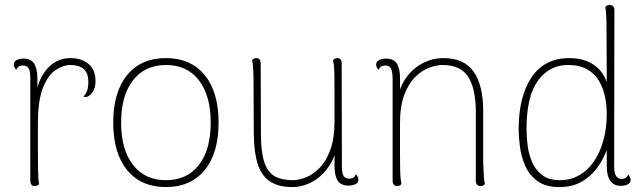

<svg xmlns="http://www.w3.org/2000/svg" viewBox="-20 -748 2618 780"><path d="M120 8Q112 8 107.5 2Q103 -4 103 -14V-432Q103 -460 96 -471Q89 -482 73 -482Q67 -482 59 -479Q51 -476 46 -464Q36 -475 36 -486Q36 -497 47 -503.5Q58 -510 76 -510Q106 -510 119 -489Q132 -468 132 -427V-327L120 -319Q126 -412 166 -462Q206 -512 266 -512Q311 -512 339.5 -488.5Q368 -465 368 -418Q368 -390 355.5 -373Q343 -356 331 -354Q324 -353 319 -355Q333 -372 336 -386.5Q339 -401 339 -414Q339 -452 319.5 -468Q300 -484 266 -484Q237 -484 206 -463.5Q175 -443 154.5 -391.5Q134 -340 134 -247Q134 -177 134 -132.5Q134 -88 134.5 -62Q135 -36 136 -22.5Q137 -9 139 0Q136 3 131.5 5.5Q127 8 120 8Z M654 12Q553 12 496.5 -57Q440 -126 440 -250Q440 -374 496.5 -443Q553 -512 654 -512Q755 -512 811.5 -443Q868 -374 868 -250Q868 -126 811.5 -57Q755 12 654 12ZM654 -16Q740 -16 788 -78Q836 -140 836 -250Q836 -360 788 -422Q740 -484 654 -484Q569 -484 520.5 -422Q472 -360 472 -250Q472 -140 520.5 -78Q569 -16 654 -16Z M1351 -512Q1359 -512 1363.5 -506.5Q1368 -501 1368 -490L1369 -72Q1369 -44 1376 -33Q1383 -22 1399 -22Q1405 -22 1413 -25Q1421 -28 1426 -40Q1436 -29 1436 -18Q1436 -7 1425 -0.5Q1414 6 1396 6Q1365 6 1352 -14Q1339 -34 1339 -73V-177L1352 -185Q1348 -124 1321 -80Q1294 -36 1253 -12Q1212 12 1166 12Q1087 12 1049.5 -36.5Q1012 -85 1011 -207L1010 -417Q1010 -447 1008.5 -469.5Q1007 -492 1004 -504Q1007 -507 1011 -509.5Q1015 -512 1022 -512Q1030 -512 1034.5 -506.5Q1039 -501 1039 -490L1040 -206Q1040 -133 1053 -91.5Q1066 -50 1094.5 -33Q1123 -16 1169 -16Q1194 -16 1223 -27.5Q1252 -39 1278.5 -66Q1305 -93 1322 -139.5Q1339 -186 1339 -257Q1339 -328 1339 -372Q1339 -416 1338.5 -442Q1338 -468 1336.5 -481.5Q1335 -495 1333 -504Q1336 -507 1340 -509.5Q1344 -512 1351 -512Z M1593 8Q1584 8 1579.5 2Q1575 -4 1575 -14V-432Q1574 -460 1567.5 -471Q1561 -482 1545 -482Q1539 -482 1531 -479Q1523 -476 1518 -464Q1508 -475 1508 -486Q1508 -497 1519 -503.5Q1530 -510 1548 -510Q1579 -510 1592 -490Q1605 -470 1605 -431V-327L1592 -319Q1596 -379 1623.5 -422.5Q1651 -466 1693 -489Q1735 -512 1782 -512Q1865 -512 1904 -457Q1943 -402 1943 -297V-87Q1944 -57 1945.5 -34.5Q1947 -12 1950 0Q1947 3 1943 5.5Q1939 8 1932 8Q1923 8 1918 2Q1913 -4 1913 -14V-298Q1912 -391 1881 -437.5Q1850 -484 1779 -484Q1754 -484 1724 -473Q1694 -462 1667 -435.5Q1640 -409 1622.5 -363Q1605 -317 1605 -247Q1605 -177 1605 -132.5Q1605 -88 1605.5 -62Q1606 -36 1607.5 -22.5Q1609 -9 1611 0Q1608 3 1604 5.5Q1600 8 1593 8Z M2253 12Q2196 12 2162.5 -13Q2129 -38 2113 -76Q2097 -114 2092 -153.5Q2087 -193 2087 -222Q2087 -356 2139.5 -434Q2192 -512 2293 -512Q2350 -512 2389.5 -486.5Q2429 -461 2445 -414L2444 -628Q2444 -669 2442.5 -690Q2441 -711 2439 -720Q2442 -723 2446 -725.5Q2450 -728 2457 -728Q2466 -728 2471 -722.5Q2476 -717 2476 -706L2475 -71Q2475 -43 2483.5 -32Q2492 -21 2505 -21Q2511 -21 2519 -24Q2527 -27 2532 -39Q2537 -33 2539.5 -27.5Q2542 -22 2542 -17Q2542 -6 2531 0.5Q2520 7 2502 7Q2474 7 2459.5 -13Q2445 -33 2445 -73V-200L2468 -229Q2462 -185 2446.5 -142.5Q2431 -100 2405 -65Q2379 -30 2341.5 -9Q2304 12 2253 12ZM2255 -16Q2298 -16 2333 -36Q2368 -56 2393 -92.5Q2418 -129 2431.5 -178.5Q2445 -228 2445 -286Q2445 -319 2438 -354Q2431 -389 2414 -418.5Q2397 -448 2366 -466Q2335 -484 2287 -484Q2212 -484 2165.5 -420.5Q2119 -357 2119 -224Q2119 -196 2123 -160.5Q2127 -125 2140.5 -92Q2154 -59 2181.5 -37.5Q2209 -16 2255 -16Z"/></svg>

Font: Arima Thin
Style: Regular
Weight: 100
Designer: Joana Correia and Natanael Gama
Foundry: NDISCOVER
Version: Version 1.101;gftools[0.9.23]